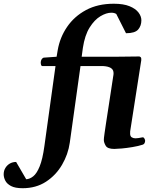

<svg xmlns="http://www.w3.org/2000/svg" viewBox="-171 -788 857 1024"><path d="M-50.3 215.8Q-90.3 215.8 -112.3 204.1Q-134.3 192.4 -142.8 175.3Q-151.4 158.2 -151.4 141.6Q-151.4 122.6 -142.3 107.7Q-133.3 92.8 -118.4 84.2Q-103.5 75.7 -85 75.7L-31.2 168Q-12.2 167 6.3 152.3Q24.9 137.7 40.5 99.6Q56.2 61.5 65.9 -9.8L125 -435.5H55.2Q49.3 -436 47.6 -443.8Q45.9 -451.7 46.4 -457.5Q47.9 -467.8 52 -473.1Q56.2 -478.5 61.5 -480.5L130.9 -485.4L136.7 -520Q148.4 -588.4 186.8 -644.5Q225.1 -700.7 287.8 -734.4Q350.6 -768.1 436 -768.1Q487.3 -768.1 519.8 -754.9Q552.2 -741.7 567.6 -721.4Q583 -701.2 583 -679.7Q583 -650.4 565.9 -630.6Q548.8 -610.8 501 -610.8L449.2 -713.4Q439 -720.2 422.9 -720.2Q396 -720.2 364.5 -701.4Q333 -682.6 307.1 -641.4Q281.2 -600.1 271 -532.7L264.6 -485.4H429.2Q441.4 -485.4 463.4 -485.6Q485.4 -485.8 508.8 -486.1Q532.2 -486.3 549.8 -486.6Q567.4 -486.8 571.3 -486.8Q575.2 -486.8 579.3 -482.9Q583.5 -479 582.5 -467.3L522.9 -85.4H523.4Q522.9 -82.5 522.9 -76.7Q522.9 -61 531.5 -55.7Q540 -50.3 551.3 -50.3Q559.6 -50.3 568.4 -51.8Q577.1 -53.2 584 -54.7Q588.9 -55.7 590.8 -55.7Q597.7 -55.7 602.5 -41.5Q603 -40 603 -37.1Q603 -31.7 600.3 -25.4Q597.7 -19 590.8 -16.6Q566.9 -8.8 536.1 -3.7Q505.4 1.5 478.5 3.9Q451.7 6.3 438.5 6.3Q402.8 6.3 392.8 -10.7Q382.8 -27.8 382.8 -41.5Q382.8 -46.4 383.5 -53.5Q384.3 -60.5 386.7 -78.1Q389.2 -95.7 394.5 -131.1Q399.9 -166.5 409.2 -226.6Q418.5 -286.6 432.6 -379.9Q433.6 -384.8 434.1 -388.9Q434.6 -393.1 434.6 -397Q434.6 -413.1 425.5 -421.1Q416.5 -429.2 403.8 -432.1Q391.1 -435.1 380.4 -435.5H258.3L201.2 -27.3Q192.4 35.2 159.9 90.8Q127.4 146.5 74.2 181.2Q21 215.8 -50.3 215.8Z"/></svg>

Font: Gelasio SemiBold
Style: Italic
Weight: 600
Italic angle: -8.5°
Designer: Eben Sorkin
Foundry: Eben Sorkin
Version: Version 1.008